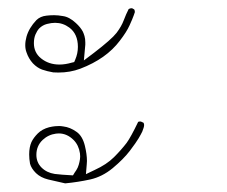

<svg xmlns="http://www.w3.org/2000/svg" viewBox="-20 -270 540 456"><path d="M121.1 -116.7Q95.7 -116.7 77.6 -131.3Q60.5 -145 60.5 -167.5Q60.5 -179.2 64.2 -188Q67.9 -196.8 73.2 -202.6Q81.1 -210.4 91.6 -213.1Q102.1 -215.8 110.8 -215.8Q129.4 -215.8 144.5 -204.6Q165 -189.5 165 -158.7Q165 -143.1 158.7 -128.4L156.2 -122.6L149.9 -121.1Q134.8 -116.7 121.1 -116.7ZM179.2 -126.5Q182.6 -161.1 182.6 -163.8Q182.6 -166.5 182.6 -169.4Q182.6 -177.7 180.7 -184.3Q178.7 -190.9 176.8 -194.8Q171.4 -205.1 160.2 -215.3Q144.5 -230 128.9 -231.9Q118.2 -233.9 108.6 -233.9Q99.1 -233.9 90.8 -232.9Q75.7 -231.4 66.4 -222.2Q48.8 -203.6 43 -183.1Q40 -172.4 40 -162.8Q40 -153.3 43 -145.5Q47.9 -130.9 58.1 -119.6Q68.4 -108.9 80.1 -104.7Q91.8 -100.6 106.4 -98.1Q112.3 -97.7 118.7 -97.7Q146.5 -97.7 170.9 -106.9Q232.4 -130.4 264.6 -173.3Q280.8 -194.3 287.8 -210Q294.9 -225.6 297.6 -233.4Q300.3 -241.2 300.3 -241.2Q300.3 -245.1 298.8 -247.6L293.5 -250.5Q288.6 -250.5 285.6 -248.5Q279.3 -236.3 273.9 -221.9Q268.6 -207.5 256.8 -191.9Q244.6 -176.3 203.1 -144.5ZM66.4 97.7Q66.4 76.7 81.1 62.5Q94.7 49.8 112.8 47.4Q116.2 46.9 119.6 46.9Q139.2 46.9 154.8 62.5Q167 74.7 169.9 94.2Q170.4 98.1 170.4 101.6Q170.4 105 169.9 108.2Q169.4 111.3 168.7 114.7Q168 118.2 167 121.3Q166 124.5 164.6 127.9Q161.6 134.3 157.2 140.1L153.3 146.5Q124.5 145 109.9 143.1Q90.8 140.1 78.6 127.9Q66.4 115.7 66.4 97.7ZM186.5 112.3Q186.5 96.7 181.6 76.2Q175.8 52.7 161.6 43Q146.5 32.2 130.4 30.3Q124.5 29.3 120.4 29.3Q116.2 29.3 110.6 29.8Q105 30.3 96.7 32.2Q80.1 36.6 69.8 46.9Q59.6 57.1 54.7 67.4Q49.3 79.6 49.3 96.7Q49.3 107.4 51.3 118.7Q54.2 129.9 65.4 141.1Q76.7 151.9 94.2 156.2L134.8 165.5Q165 162.6 194.3 156.2Q222.7 149.9 247.6 129.4Q273.4 107.9 288.6 87.9Q303.7 67.9 309.3 58.3Q314.9 48.8 317.9 42.5Q322.3 31.7 322.3 26.9Q322.3 23.9 320.8 21.5L314.5 18.6Q313.5 18.6 311.8 18.6Q310.1 18.6 308.1 19.5Q291 55.2 280.8 69.3Q268.1 85.9 250.7 103.3Q233.4 120.6 204.6 133.8L184.1 143.6L186 120.6Q186.5 116.7 186.5 112.3Z"/></svg>

Font: NaikaiFont
Style: ExtraLight
Weight: 200
Version: Version 1.89